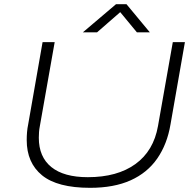

<svg xmlns="http://www.w3.org/2000/svg" viewBox="-20 -888 940 920"><path d="M412 12Q255 12 181.5 -48Q108 -108 108 -217Q108 -235 109.5 -254Q111 -273 115 -292L184 -686H242L171 -284Q168 -269 167 -255Q166 -241 166 -228Q166 -136 226 -87.5Q286 -39 401 -39Q542 -39 629 -102Q716 -165 737 -284L808 -686H866L797 -292Q781 -197 733.5 -128.5Q686 -60 606 -24Q526 12 412 12ZM377 -733 536 -868H586L698 -733H636L546 -842H570L445 -733Z"/></svg>

Font: Archivo Expanded Thin
Style: Italic
Weight: 250
Width: 7
Italic angle: -10°
Designer: Hector Gatti
Foundry: Omnibus-Type
Version: Version 2.001